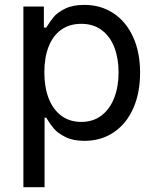

<svg xmlns="http://www.w3.org/2000/svg" viewBox="-20 -573 652 797"><path d="M77.1 -545.9H162.1V-458.5H171.9Q189 -485.8 203.6 -503.4Q218.3 -521 250 -536.9Q281.7 -552.7 330.1 -552.7Q397.9 -552.7 450.4 -518.3Q502.9 -483.9 532.2 -420.2Q561.5 -356.4 561.5 -271.5Q561.5 -186 532.5 -121.8Q503.4 -57.6 450.9 -22.9Q398.4 11.7 330.6 11.7Q283.2 11.7 251.2 -4.4Q219.2 -20.5 203.1 -39.8Q187 -59.1 171.9 -84.5H165V204.1H77.1ZM472.2 -272.5Q472.2 -330.6 454.8 -376Q437.5 -421.4 402.6 -447.8Q367.7 -474.1 317.4 -474.1Q268.1 -474.1 233.6 -449.2Q199.2 -424.3 181.6 -378.9Q164.1 -333.5 164.1 -272.5Q164.1 -211.4 181.9 -165Q199.7 -118.7 234.4 -92.8Q269 -66.9 317.4 -66.9Q366.7 -66.9 401.6 -93.8Q436.5 -120.6 454.3 -167.2Q472.2 -213.9 472.2 -272.5Z"/></svg>

Font: Raveo Variable
Style: Regular
Weight: 400
Designer: Jakub Foglar, Rasmus Andersson (Inter)
Foundry: Jakubfoglar.com
Version: Version 1.000;Glyphs 3.2.3 (3260)